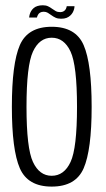

<svg xmlns="http://www.w3.org/2000/svg" viewBox="-20 -704 402 728"><path d="M176 3.5Q267 3.5 297.2 -66Q327.5 -135.5 327.5 -299Q327.5 -463 297.2 -532.8Q267 -602.5 176 -602.5Q85.5 -602.5 55.2 -532.8Q25 -463 25 -299Q25 -135.5 55.2 -66Q85.5 3.5 176 3.5ZM176 -37.5Q129.5 -37.5 105 -89.8Q80.5 -142 80.5 -299Q80.5 -456 105 -508.5Q129.5 -561 176 -561Q223 -561 247.5 -508.5Q272 -456 272 -299Q272 -142 247.5 -89.8Q223 -37.5 176 -37.5ZM211.5 -633Q224 -633 232.2 -636.2Q240.5 -639.5 246.2 -644.8Q252 -650 255.5 -656.2Q259 -662.5 260.8 -669Q262.5 -675.5 262.5 -680.5H233Q232.5 -676 230 -670.5Q227.5 -665 221.8 -661.5Q216 -658 208.5 -658Q198.5 -658 191.2 -662Q184 -666 177 -671.2Q170 -676.5 162 -680.2Q154 -684 142.5 -684Q131 -684 122.2 -681.2Q113.5 -678.5 107.8 -673.5Q102 -668.5 98.2 -662.2Q94.5 -656 92.8 -649.8Q91 -643.5 90.5 -637.5H120Q121 -642 123.8 -647.5Q126.5 -653 132 -656.2Q137.5 -659.5 146 -659.5Q154.5 -659.5 161.2 -655.5Q168 -651.5 175 -646.2Q182 -641 190.5 -637Q199 -633 211.5 -633Z"/></svg>

Font: Anybody Condensed Light
Style: Regular
Weight: 300
Width: 3
Designer: Tyler Finck
Foundry: Etcetera Type Company
Version: Version 1.113;gftools[0.9.25]